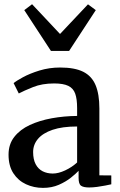

<svg xmlns="http://www.w3.org/2000/svg" viewBox="-20 -880 568 910"><path d="M184 10.5Q140.5 10.5 103.2 -6.8Q66 -24 43.2 -59Q20.5 -94 20.5 -147Q20.5 -196.5 47.8 -231.2Q75 -266 121.2 -287.5Q167.5 -309 225.5 -319.5Q283.5 -330 345.5 -330.5V-368Q345.5 -410.5 336.5 -436Q327.5 -461.5 303.8 -473Q280 -484.5 236.5 -484.5Q179.5 -484.5 136.5 -467.2Q93.5 -450 69 -437L44.5 -486Q56 -496 88.5 -513.8Q121 -531.5 167.2 -545.8Q213.5 -560 265 -560Q334 -560 374.5 -539.8Q415 -519.5 433 -476.5Q451 -433.5 451 -366V-49L507.5 -48.5V-6.5Q496.5 -4 478.5 -0.5Q460.5 3 440.2 5.8Q420 8.5 402.5 8.5Q375.5 8.5 364 0.2Q352.5 -8 352.5 -37V-70.5Q340.5 -57.5 316.5 -38.2Q292.5 -19 259 -4.2Q225.5 10.5 184 10.5ZM230 -57.5Q257 -57.5 289 -72.5Q321 -87.5 345.5 -110V-280.5Q275.5 -280.5 229.2 -264.8Q183 -249 160 -221.8Q137 -194.5 137 -159.5Q137 -124.5 149 -101.8Q161 -79 182.2 -68.2Q203.5 -57.5 230 -57.5ZM221.5 -638.5 95 -832 132 -860 264.5 -719 397 -859.5 434 -832 307.5 -638.5Z"/></svg>

Font: Merriweather 36pt Medium
Style: Regular
Weight: 500
Version: Version 2.100